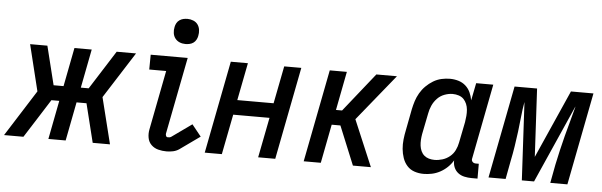

<svg xmlns="http://www.w3.org/2000/svg" viewBox="-89 -918 3437 1096"><g transform="rotate(5 1630.0 -370.0)"><path d="M71 0H-40L128 -265L63 -530H162L217 -308H274L317 -530H416L373 -308H418L559 -530H670L501 -265L567 0H468L413 -222H356L313 0H214L257 -222H212L141 -110Z M946 -608Q928 -608 912.5 -614.5Q897 -621 887 -634Q877 -647 874.5 -664.5Q872 -682 876 -700Q878 -711 884 -722Q890 -733 900.5 -740Q911 -747 922.5 -749.5Q934 -752 946 -752Q963 -752 979 -745.5Q995 -739 1004.5 -726Q1014 -713 1016.5 -695.5Q1019 -678 1015 -660Q1013 -649 1007 -638Q1001 -627 991 -620Q981 -613 969 -610.5Q957 -608 946 -608ZM892 12Q867 12 844 6Q821 0 804.5 -16Q788 -32 783.5 -56Q779 -80 784 -105L850 -445H753L754 -530H966L880 -89Q879 -82 882 -75.5Q885 -69 892 -69Q897 -69 901.5 -69.5Q906 -70 911 -73L1026 -155L1079 -89L964 -7Q948 4 929 8Q910 12 892 12Z M1110 0 1213 -530H1311L1269 -315H1477L1519 -530H1617L1514 0H1416L1461 -230H1253L1208 0Z M2062 0H1959L1868 -222H1818L1775 0H1677L1780 -530H1878L1835 -308H1870L2047 -530H2165L1950 -265Z M2365 12Q2337 12 2312 3.5Q2287 -5 2270 -24Q2253 -43 2244.5 -68Q2236 -93 2233.5 -119.5Q2231 -146 2234 -174Q2237 -202 2243 -230L2266 -350Q2271 -374 2278.5 -397.5Q2286 -421 2299 -443.5Q2312 -466 2331 -485Q2350 -504 2372.5 -517.5Q2395 -531 2419.5 -536.5Q2444 -542 2468 -542Q2493 -542 2516.5 -535Q2540 -528 2557.5 -512.5Q2575 -497 2585 -475.5Q2595 -454 2599 -430L2619 -530H2717L2634 -102Q2632 -96 2633 -90.5Q2634 -85 2637.5 -81Q2641 -77 2646 -75Q2651 -73 2657 -73H2674V12H2640Q2619 12 2598.5 7.5Q2578 3 2562.5 -9Q2547 -21 2539 -39.5Q2531 -58 2532 -80Q2519 -58 2500 -40Q2481 -22 2458.5 -10Q2436 2 2412 7Q2388 12 2365 12ZM2420 -73Q2442 -73 2465 -80Q2488 -87 2507 -102.5Q2526 -118 2536.5 -139.5Q2547 -161 2551 -183L2575 -303Q2578 -321 2579.5 -339Q2581 -357 2579.5 -374.5Q2578 -392 2571.5 -407.5Q2565 -423 2554 -434.5Q2543 -446 2526 -451.5Q2509 -457 2491 -457Q2468 -457 2444 -448Q2420 -439 2402.5 -420.5Q2385 -402 2375 -379.5Q2365 -357 2361 -334L2337 -214Q2334 -197 2333 -180Q2332 -163 2334 -147Q2336 -131 2342.5 -116.5Q2349 -102 2360.5 -92Q2372 -82 2387.5 -77.5Q2403 -73 2420 -73Z M2736 0 2839 -530H2968L2989 -140L3162 -530H3291L3188 0H3090L3110 -106Q3119 -148 3128.5 -190Q3138 -232 3149 -273.5Q3160 -315 3171.5 -357Q3183 -399 3194 -441L3195 -447L2997 0H2927L2903 -447Q2895 -404 2891 -361.5Q2887 -319 2881.5 -276.5Q2876 -234 2869.5 -191.5Q2863 -149 2854 -106L2834 0Z"/></g></svg>

Font: Lode Dark Term
Style: Bold Italic
Weight: 700
Italic angle: -11°
Monospace: yes
Designer: Belleve Invis
Foundry: Belleve Invis
Version: Version 29.2.0